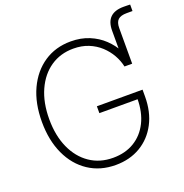

<svg xmlns="http://www.w3.org/2000/svg" viewBox="-145 -949 1047 1090"><g transform="rotate(-20 379.0 -404.5)"><path d="M611.3 -499V-713.9Q611.3 -767.1 638.2 -793.2Q665 -819.3 718.3 -819.3Q728 -819.3 739 -819.1Q750 -818.8 758.3 -818.4V-779.3Q749.5 -779.3 739.5 -779.3Q729.5 -779.3 723.1 -779.3Q687 -779.3 670.7 -764.2Q654.3 -749 654.3 -713.9V-499ZM371.1 9.8Q277.8 9.8 207.5 -36.9Q137.2 -83.5 98.4 -167.7Q59.6 -252 59.6 -363.3Q59.6 -476.1 98.6 -560.1Q137.7 -644 207.3 -690.7Q276.9 -737.3 368.7 -737.3Q430.2 -737.3 479.7 -716.8Q529.3 -696.3 565.4 -661.9Q601.6 -627.4 624 -585.2Q646.5 -543 654.3 -499H607.9Q600.1 -535.6 580.6 -570.3Q561 -605 530.5 -633.1Q500 -661.1 459.5 -677.5Q418.9 -693.8 368.7 -693.8Q290.5 -693.8 231 -653.3Q171.4 -612.8 137.7 -538.3Q104 -463.9 104 -363.3Q104 -264.2 137.5 -189.9Q170.9 -115.7 231 -74.7Q291 -33.7 371.1 -33.7Q444.8 -33.7 499.3 -66.7Q553.7 -99.6 584 -160.2Q614.3 -220.7 614.3 -303.2L629.9 -298.8H383.3V-340.3H659.2V-299.8Q659.2 -206.5 622.8 -137Q586.4 -67.4 521.5 -28.8Q456.5 9.8 371.1 9.8Z"/></g></svg>

Font: Inter 20pt ExtraLight
Style: Regular
Weight: 250
Version: Version 4.001;git-66647c0bb